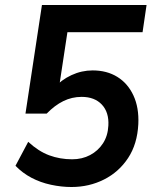

<svg xmlns="http://www.w3.org/2000/svg" viewBox="-20 -739 616 769"><path d="M266 10Q226 10 184 1Q142 -8 106 -27Q70 -46 42 -75L93 -171Q134 -133 177 -117Q220 -101 269 -101Q309 -101 341 -118Q373 -135 392.5 -165Q412 -195 414 -236Q417 -289 388 -320Q359 -351 307 -351Q268 -351 233.5 -334Q199 -317 167 -284H82L148 -719H567L551 -610H250L216 -386H196Q225 -419 266 -438Q307 -457 351 -457Q408 -457 450 -431Q492 -405 514.5 -356.5Q537 -308 534 -242Q530 -162 493 -106Q456 -50 396.5 -20Q337 10 266 10Z"/></svg>

Font: Nunitoga
Style: Bold Italic
Weight: 700
Italic angle: -9°
Designer: Vernon Adams
Foundry: Vernon Adams
Version: Version 1.0